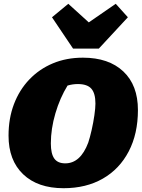

<svg xmlns="http://www.w3.org/2000/svg" viewBox="-20 -978 747 1012"><path d="M315 14Q179 14 102 -59.5Q25 -133 25 -263Q25 -354 53.5 -429Q82 -504 134.5 -559Q187 -614 258.5 -644Q330 -674 417 -674Q553 -674 630 -601.5Q707 -529 707 -398Q707 -273 658.5 -180Q610 -87 522 -36.5Q434 14 315 14ZM324 -117Q404 -117 445 -226Q454 -253 463 -292.5Q472 -332 477.5 -370.5Q483 -409 483 -432Q483 -486 461.5 -510.5Q440 -535 390 -535Q363 -535 336 -527Q296 -462 272 -380.5Q248 -299 248 -222Q248 -168 266 -142.5Q284 -117 324 -117ZM365 -722 254 -887 340 -958 448 -860 590 -958 654 -887 501 -722Z"/></svg>

Font: Piazzolla Black
Style: Italic
Weight: 900
Italic angle: -11.3°
Designer: Juan Pablo del Peral
Foundry: Huerta Tipografica
Version: Version 1.330